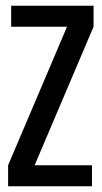

<svg xmlns="http://www.w3.org/2000/svg" viewBox="-20 -647 353 667"><path d="M305 -627V-554.1H18.8V-627ZM212.8 -554.1H305L100.3 -72.9H8.2ZM299.5 -72.9V0H8.2V-72.9Z"/></svg>

Font: Teko Variable Light
Style: Regular
Weight: 300
Designer: Manushi Parikh, Jonny Pinhorn
Foundry: Indian Type Foundry
Version: Version 3.000